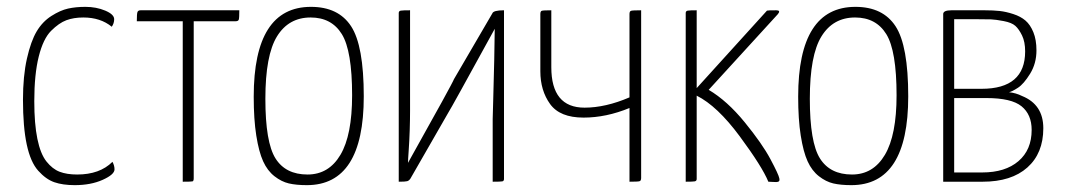

<svg xmlns="http://www.w3.org/2000/svg" viewBox="-20 -530 3106 560"><path d="M313 -474Q313 -462 306 -452Q273 -479 223 -479Q195 -479 173.5 -471Q152 -463 129 -440Q106 -417 93 -365Q80 -313 80 -235Q80 -169 89 -125Q98 -81 115.5 -59Q133 -37 154 -29Q175 -21 205 -21Q271 -21 308 -58Q314 -47 314 -36Q314 -21 279.5 -5.5Q245 10 198 10Q163 10 138.5 1.5Q114 -7 91.5 -32Q69 -57 58 -108.5Q47 -160 47 -239Q47 -308 58.5 -359Q70 -410 87 -438.5Q104 -467 130 -483.5Q156 -500 178.5 -505Q201 -510 229 -510Q261 -510 287 -499Q313 -488 313 -474Z M545 -468V-10Q545 -2 541.5 -1Q538 0 513 0V-468H379Q379 -490 381 -495Q383 -500 390 -500H678Q678 -478 676.5 -473Q675 -468 667 -468Z M720 -248Q720 -510 887 -510Q967 -510 1004 -453.5Q1041 -397 1041 -249Q1041 10 875 10Q844 10 822.5 5Q801 0 780.5 -16Q760 -32 747.5 -59.5Q735 -87 727.5 -134.5Q720 -182 720 -248ZM877 -21Q939 -21 973 -78.5Q1007 -136 1007 -252Q1007 -382 977 -430.5Q947 -479 886 -479Q822 -479 788 -424Q754 -369 754 -242Q754 -115 783.5 -68Q813 -21 877 -21Z M1416 -491Q1419 -500 1450 -500V-8Q1450 -2 1445 -1Q1440 0 1417 0V-183Q1417 -184 1418.5 -237Q1420 -290 1421.5 -355Q1423 -420 1423 -446Q1293 -209 1289 -204L1177 -9Q1173 -3 1167.5 -1.5Q1162 0 1143 0V-492Q1143 -498 1149 -499Q1155 -500 1176 -500V-207Q1176 -181 1175 -150Q1174 -119 1172 -91Q1170 -63 1170 -55Q1301 -289 1304 -299Z M1850 -11Q1850 -3 1845.5 -1.5Q1841 0 1816 0V-215Q1748 -187 1682 -187Q1613 -187 1584.5 -226.5Q1556 -266 1556 -322V-489Q1556 -497 1560 -498.5Q1564 -500 1588 -500V-334Q1588 -216 1685 -216Q1746 -216 1816 -246V-489Q1816 -497 1820.5 -498.5Q1825 -500 1850 -500Z M1980 -492Q1980 -498 1986 -499Q1992 -500 2012 -500V-273L2217 -499Q2219 -500 2244 -500Q2258 -500 2249 -489L2047 -268Q2101 -236 2152 -173.5Q2203 -111 2227 -66Q2251 -21 2253 -10Q2256 1 2244 1Q2240 1 2231 0.5Q2222 0 2221 0Q2203 -44 2137.5 -132.5Q2072 -221 2012 -251V-57V-8Q2012 -2 2006 -1Q2000 0 1980 0Z M2308 -248Q2308 -510 2475 -510Q2555 -510 2592 -453.5Q2629 -397 2629 -249Q2629 10 2463 10Q2432 10 2410.5 5Q2389 0 2368.5 -16Q2348 -32 2335.5 -59.5Q2323 -87 2315.5 -134.5Q2308 -182 2308 -248ZM2465 -21Q2527 -21 2561 -78.5Q2595 -136 2595 -252Q2595 -382 2565 -430.5Q2535 -479 2474 -479Q2410 -479 2376 -424Q2342 -369 2342 -242Q2342 -115 2371.5 -68Q2401 -21 2465 -21Z M2731 -489Q2731 -500 2755 -500H2852Q2877 -500 2895.5 -498Q2914 -496 2935.5 -489Q2957 -482 2971 -470Q2985 -458 2994 -436Q3003 -414 3003 -383Q3003 -345 2984.5 -315Q2966 -285 2949 -274Q2932 -263 2923 -261Q2943 -259 2961 -250Q3023 -225 3023 -156Q3023 -83 2976.5 -41.5Q2930 0 2846 0H2731ZM2763 -271H2843Q2970 -271 2970 -380Q2970 -408 2961 -426.5Q2952 -445 2941.5 -454.5Q2931 -464 2907.5 -468.5Q2884 -473 2870.5 -473.5Q2857 -474 2826 -474H2763ZM2763 -27H2845Q2912 -27 2950.5 -60Q2989 -93 2989 -151Q2989 -196 2959.5 -220Q2930 -244 2857 -244H2763Z"/></svg>

Font: Yanone Kaffeesatz Thin
Style: Regular
Weight: 250
Designer: Yanone (Cyrillic: Daniel Pouzeot)
Foundry: Yanone
Version: Version 1.003;PS 001.003;hotconv 1.0.88;makeotf.lib2.5.64775